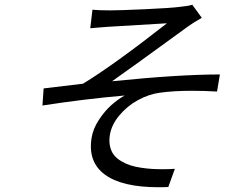

<svg xmlns="http://www.w3.org/2000/svg" viewBox="-20 -753 996 810"><path d="M370 -712Q394.5 -709.2 445.3 -709.2Q483 -709.2 592 -714.1Q701 -719.1 739 -724.1Q774.9 -727.6 791.2 -733L831.3 -677.9Q790.8 -654.5 774.1 -642Q519.9 -457 452.8 -410.2Q735.1 -438.9 907.7 -438.9L895.6 -366.8Q842.3 -370 790.1 -370Q712 -370 654.8 -361.9Q608 -355.8 562 -330.6Q516 -305.4 483.3 -266Q450.6 -226.6 443.5 -183.9Q439.3 -157.3 444.2 -135.5Q449.2 -113.6 460.9 -98.9Q472.7 -84.2 491.5 -73Q510.3 -61.8 530.4 -55.4Q550.4 -49 575.8 -45.3Q601.2 -41.5 622.3 -40.3Q643.5 -39.1 667.6 -39.1Q693.9 -39.1 717.7 -40.8L690 35.9Q675.8 36.9 648.8 36.9Q495 36.9 422.4 -16.5Q349.8 -70 366.5 -171.9Q372.5 -209.5 396.8 -246.8Q421.2 -284.1 449.2 -309.1Q477.3 -334.2 506 -350.1Q335.2 -335.2 159.1 -307.9L164.1 -380Q185.7 -382.1 330.3 -399.9Q459.5 -478.7 684.3 -654.8Q664.1 -653.4 560.4 -647.4Q456.7 -641.3 435 -639.9Q426.1 -639.2 399.1 -637.1Q372.2 -634.9 360.8 -633.9Z"/></svg>

Font: Karasuma Gothic
Style: Italic
Weight: 400
Italic angle: -9.39999°
Designer: Rasmus Andersson / Ryoko Nishizuka
Foundry: Genbu
Version: Version 1.00